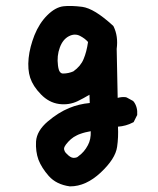

<svg xmlns="http://www.w3.org/2000/svg" viewBox="-20 -500 540 658"><path d="M219.2 138.7Q172.9 132.3 147 103Q122.6 75.2 111.8 47.4Q101.6 19 103.5 -15.1Q106 -51.8 144 -84Q180.2 -114.7 217.3 -129.9Q250.5 -143.6 287.6 -147L286.6 -175.3Q266.1 -163.1 246.1 -153.3Q216.3 -139.2 182.6 -143.6Q165 -146 149.4 -154.3Q133.8 -162.6 120.1 -176.8Q106.4 -190.9 97.4 -204.8Q88.4 -218.8 83.5 -233.4Q74.2 -261.7 78.1 -300.8Q80.1 -320.3 85.2 -339.8Q90.3 -359.4 98.1 -379.4Q114.7 -420.4 141.6 -447.3Q169.4 -475.1 197.3 -478.5Q210.4 -480 226.3 -479.5Q242.2 -479 261.7 -476.6Q282.7 -473.6 308.6 -457.8Q334.5 -441.9 366.7 -412.6L368.2 -411.1L369.1 -409.7Q385.7 -376 379.9 -332.5L383.3 -164.6Q397.9 -168.5 410.2 -167L412.1 -166.5L414.1 -166L435.5 -154.3L437 -152.8L438.5 -151.4Q445.3 -142.1 448.2 -130.9Q451.2 -119.6 450.2 -107.4V-105.5L449.2 -104L439.5 -84.5L438 -81.5L435.1 -80.1Q412.1 -67.9 384.3 -65.9Q386.2 -29.8 381.3 3.4Q378.4 23.9 364.3 45.9Q350.1 67.9 325.2 91.3Q274.4 138.7 220.7 138.7H220.2ZM249 35.2Q269 21 281.2 -2.4Q292 -22 291 -50.3Q285.6 -49.3 281 -48.3Q276.4 -47.4 272.2 -46.4Q268.1 -45.4 264.2 -44.2Q260.3 -43 256.6 -41.7Q252.9 -40.5 249.5 -39.1Q246.1 -37.6 243.2 -36.1Q231.9 -30.8 222.9 -22.9Q213.9 -15.1 206.1 -4.9Q203.6 -1.5 201.9 1.7Q200.2 4.9 199.7 7.8Q199.2 10.7 200 13.4Q200.7 16.1 202.1 19Q203.6 22 206.5 24.9Q221.2 41 231.9 41Q243.2 41 248 36.1L248.5 35.6ZM231.4 -255.4Q256.8 -273.4 266.6 -297.9Q276.9 -322.3 281.7 -356Q272 -367.7 254.2 -377Q236.3 -386.2 216.3 -376Q195.3 -365.2 185.1 -337.4Q174.3 -308.6 178.7 -275.4Q180.7 -259.8 185.1 -253.9Q189.5 -248 195.8 -248Q205.6 -248 214.6 -250Q223.6 -252 231.4 -255.4Z"/></svg>

Font: NaikaiFont
Style: Bold
Weight: 700
Version: Version 1.89